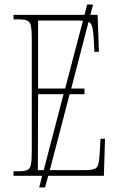

<svg xmlns="http://www.w3.org/2000/svg" viewBox="-20 -780 530 852"><path d="M40 0V-20H65Q90 -20 102 -26Q114 -32 117.5 -51Q121 -70 121 -108V-606Q121 -645 117.5 -663.5Q114 -682 102 -688Q90 -694 65 -694H40V-714H355L367 -760H393L381 -714H413L419 -550H399L396 -606Q394 -641 390 -658.5Q386 -676 373 -683L296 -387H355V-362H289L201 -25H354Q384 -25 398 -30Q412 -35 416 -49.5Q420 -64 422 -94L426 -164H446L441 0H194L180 52H154L167 0ZM149 -387H269L348 -688Q339 -689 325 -689H149ZM148 -25H174L262 -362H149Z"/></svg>

Font: Noto Serif Condensed Thin
Style: Regular
Weight: 100
Width: 3
Designer: Monotype Design Team
Foundry: Monotype Imaging Inc.
Version: Version 2.013; ttfautohint (v1.8.4.7-5d5b)